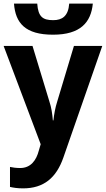

<svg xmlns="http://www.w3.org/2000/svg" viewBox="-20 -797 583 1057"><path d="M491 -777H361C356 -708 322 -686 273 -686C216 -686 190 -704 185 -777H57C65 -670 119 -606 272 -606C423 -606 481 -674 491 -777ZM0 -544 204 -3 194 31C180 86 149 128 91 128C69 128 48 125 35 122V232C52 236 75 240 107 240C221 240 290 182 329 70L543 -544H387L295 -238C284 -204 278 -169 274 -134H271C268 -171 263 -205 252 -238L159 -544Z"/></svg>

Font: Noto Sans Display
Style: Bold
Weight: 700
Designer: Monotype Design Team
Foundry: Monotype Imaging Inc.
Version: Version 1.900